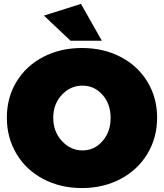

<svg xmlns="http://www.w3.org/2000/svg" viewBox="-20 -954 840 984"><path d="M15.1 -351.1Q15.1 -453.6 64.5 -535.2Q113.8 -616.7 201.7 -662.4Q289.6 -708 399.9 -708Q510.3 -708 598.1 -662.4Q686 -616.7 735.6 -534.9Q785.2 -453.1 785.2 -351.1Q785.2 -248.5 735.6 -166Q686 -83.5 597.9 -36.9Q509.8 9.8 399.9 9.8Q289.6 9.8 201.7 -36.6Q113.8 -83 64.5 -165.5Q15.1 -248 15.1 -351.1ZM205.1 -874 395 -934.1 502 -745.1H341.8ZM402.8 -183.1Q463.4 -183.1 505.1 -230.7Q546.9 -278.3 546.9 -350.1Q546.9 -421.4 505.1 -468.3Q463.4 -515.1 402.8 -515.1Q340.8 -515.1 296.9 -468Q252.9 -420.9 252.9 -350.1Q252.9 -279.3 297.4 -231.2Q341.8 -183.1 402.8 -183.1Z"/></svg>

Font: Trueno Black
Style: Regular
Weight: 900
Designer: Julieta Ulanovsky
Foundry: Julieta Ulanovsky
Version: Version 3.001b | FøM Fix